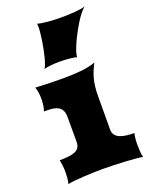

<svg xmlns="http://www.w3.org/2000/svg" viewBox="-151 -885 741 961"><g transform="rotate(-20 220.0 -404.0)"><path d="M42.5 0Q46.4 -12.7 47.9 -30.3Q49.3 -47.9 49.3 -64.9Q49.3 -80.6 47.4 -96.2Q45.4 -111.8 42.5 -127Q69.8 -127 90.6 -129.4Q111.3 -131.8 125.2 -137.9Q139.2 -144 146.2 -155.3Q153.3 -166.5 153.3 -184.1V-319.8Q152.8 -340.8 145.8 -353.3Q138.7 -365.7 127 -372.3Q115.2 -378.9 99.9 -381.1Q84.5 -383.3 67.4 -383.3H51.8Q55.7 -393.1 58.6 -410.4Q61.5 -427.7 61.5 -446.8Q61.5 -465.3 58.8 -482.7Q56.2 -500 51.8 -510.3Q93.3 -508.3 129.2 -507.3Q165 -506.3 196.8 -506.3Q255.9 -506.3 298.8 -511Q341.8 -515.6 372.6 -527.3Q362.8 -508.3 355.5 -491Q348.1 -473.6 343 -454.3Q337.9 -435.1 335.2 -412.1Q332.5 -389.2 332.5 -359.4L332 -184.1Q332 -166.5 341.1 -155.3Q350.1 -144 365.2 -137.9Q380.4 -131.8 399.9 -129.4Q419.4 -127 440.4 -127Q437.5 -116.7 435.8 -101.6Q434.1 -86.4 434.1 -69.3Q434.1 -50.8 435.3 -32Q436.5 -13.2 440.4 0Q427.2 -2.4 402.8 -4.6Q378.4 -6.8 349.4 -8.5Q320.3 -10.3 289.3 -11.2Q258.3 -12.2 231.9 -12.2Q208.5 -12.2 180.9 -11.5Q153.3 -10.7 126.7 -9Q100.1 -7.3 77.6 -5.1Q55.2 -2.9 42.5 0ZM126 -581.1Q130.9 -586.4 136.2 -600.3Q141.6 -614.3 146.5 -632.8Q151.4 -651.4 155.8 -673.3Q160.2 -695.3 163.6 -716.8Q167 -738.3 168.9 -757.8Q170.9 -777.3 170.9 -791Q170.9 -802.2 169.4 -808.1Q177.7 -805.2 191.7 -803Q205.6 -800.8 222.4 -799.1Q239.3 -797.4 258.3 -796.6Q277.3 -795.9 295.9 -795.9Q313.5 -795.9 332.5 -796.6Q351.6 -797.4 369.1 -798.8Q386.7 -800.3 401.1 -802.5Q415.5 -804.7 423.3 -808.1Q411.1 -798.8 397.2 -781Q383.3 -763.2 369.9 -741.2Q356.4 -719.2 343.8 -695.3Q331.1 -671.4 321.5 -649.7Q312 -627.9 306.4 -610.6Q300.8 -593.3 300.8 -584.5Q300.8 -582 301.3 -581.1Q297.4 -583 288.3 -584.7Q279.3 -586.4 267.1 -587.9Q254.9 -589.4 240.2 -590.1Q225.6 -590.8 210.4 -590.8Q195.8 -590.8 182.1 -590.1Q168.5 -589.4 157 -587.9Q145.5 -586.4 137.5 -584.7Q129.4 -583 126 -581.1Z"/></g></svg>

Font: Arbutus
Style: Regular
Weight: 400
Designer: Karolina Lach
Foundry: Sorkin Type Co.
Version: Version 1.003